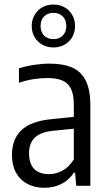

<svg xmlns="http://www.w3.org/2000/svg" viewBox="-20 -838 486 866"><path d="M387.5 -362.5V0H324L318.5 -59.5H313.5Q291 -25.5 256.8 -8.2Q222.5 9 180 9Q136.5 9 103.5 -8.5Q70.5 -26 52.2 -59.2Q34 -92.5 34 -138.5Q34 -211.5 77.5 -251.8Q121 -292 212.5 -300.5L313 -311V-366Q313 -412 299.8 -438.2Q286.5 -464.5 260.5 -475.2Q234.5 -486 192 -486Q163.5 -486 130.2 -480.8Q97 -475.5 65.5 -464.5V-529.5Q94.5 -539.5 132.2 -545.2Q170 -551 203 -551Q266 -551 306.2 -533Q346.5 -515 367 -473.8Q387.5 -432.5 387.5 -362.5ZM313 -119V-257.5L218 -248Q163.5 -242.5 137.2 -217.5Q111 -192.5 111 -147Q111 -99.5 134.2 -76Q157.5 -52.5 201 -52.5Q232 -52.5 261.2 -68Q290.5 -83.5 313 -119ZM123 -720.5Q123 -748 135.8 -770.2Q148.5 -792.5 170.8 -805Q193 -817.5 221 -817.5Q249 -817.5 271.2 -805Q293.5 -792.5 306 -770.2Q318.5 -748 318.5 -720.5Q318.5 -693 306 -671Q293.5 -649 271.2 -636.5Q249 -624 221 -624Q193 -624 170.8 -636.5Q148.5 -649 135.8 -671Q123 -693 123 -720.5ZM279 -720.5Q279 -748 263 -764Q247 -780 221 -780Q195 -780 179 -764Q163 -748 163 -720.5Q163 -693.5 179 -677.5Q195 -661.5 221 -661.5Q247 -661.5 263 -677.5Q279 -693.5 279 -720.5Z"/></svg>

Font: Encode Sans Condensed
Style: Regular
Weight: 400
Width: 3
Designer: Multiple Designers
Foundry: Impallari Type
Version: Version 2.000